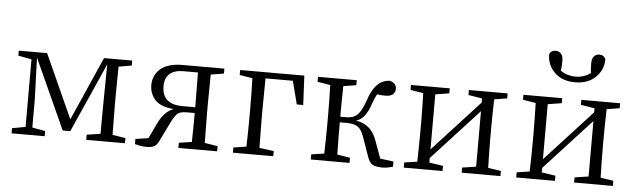

<svg xmlns="http://www.w3.org/2000/svg" viewBox="-50 -990 3936 1189"><g transform="rotate(5 1918.0 -396.0)"><path d="M754 -483 673 -469Q671 -364 671 -286V-228Q671 -150 673 -45L754 -32V0H513V-32L598 -45L599 -225L602 -477L410 -45H363L165 -481L174 -225V-47L255 -32V0H49V-32L132 -47V-467L49 -483V-514H225L404 -118L579 -514H754Z M1088 -260H1168V-286Q1168 -369 1166 -476H1076Q1018 -476 989.5 -449Q961 -422 961 -374Q961 -316 993.5 -288Q1026 -260 1088 -260ZM1327 -483 1246 -470Q1244 -366 1244 -286V-228Q1244 -150 1246 -45L1327 -32V0H1086V-32L1166 -44Q1168 -142 1168 -224H1115Q1075 -224 1058 -206.5Q1041 -189 1021 -147L963 -29Q953 -8 937 1.5Q921 11 887 11Q865 11 846.5 7Q828 3 816 0V-32L896 -44L942 -140Q978 -216 1036 -237Q953 -244 919 -282.5Q885 -321 885 -373Q885 -434 930 -474Q975 -514 1069 -514H1327Z M1756 -476H1586Q1584 -369 1584 -283V-228Q1584 -150 1586 -44L1676 -32V0H1425V-32L1505 -45Q1508 -150 1508 -228V-283Q1508 -366 1505 -470L1425 -483V-514H1824L1833 -332H1793Z M2337 -43 2420 -32V0Q2383 11 2356 11Q2313 11 2292.5 -1.5Q2272 -14 2261 -49L2219 -168Q2204 -212 2180.5 -228.5Q2157 -245 2112 -245H2068Q2068 -146 2070 -45L2150 -32V0H1909V-32L1989 -44Q1992 -150 1992 -228V-286Q1992 -366 1989 -470L1909 -483V-514H2150V-483L2070 -470Q2068 -370 2068 -280H2108Q2148 -280 2172.5 -302Q2197 -324 2221 -390Q2263 -527 2355 -528Q2396 -518 2396 -480Q2395 -459 2380.5 -446.5Q2366 -434 2334 -434Q2303 -434 2283 -438Q2270 -415 2256 -376Q2227 -282 2167 -264Q2265 -251 2299 -147Z M3088 -483 3008 -470Q3005 -364 3005 -286V-228Q3005 -150 3008 -44L3088 -32V0H2847V-32L2933 -45V-390L2642 -73V-45L2728 -32V0H2487V-32L2567 -44Q2570 -150 2570 -228V-286Q2570 -366 2567 -470L2487 -483V-514H2728V-483L2642 -469V-127L2933 -444V-469L2847 -483V-514H3088Z M3497 -619Q3417 -619 3370 -665Q3323 -711 3323 -777Q3331 -803 3362 -803Q3381 -803 3394.5 -789Q3408 -775 3408 -744Q3408 -704 3403 -684Q3422 -669 3447 -661.5Q3472 -654 3497 -654Q3547 -654 3591 -684Q3587 -705 3587 -744Q3587 -775 3600.5 -789Q3614 -803 3632 -803Q3662 -803 3672 -777Q3672 -711 3624.5 -665Q3577 -619 3497 -619ZM3787 -483 3707 -470Q3704 -364 3704 -286V-228Q3704 -150 3707 -44L3787 -32V0H3546V-32L3632 -45V-390L3341 -73V-45L3427 -32V0H3186V-32L3266 -44Q3269 -150 3269 -228V-286Q3269 -366 3266 -470L3186 -483V-514H3427V-483L3341 -469V-127L3632 -444V-469L3546 -483V-514H3787Z"/></g></svg>

Font: Han-Nom Khai
Style: Regular
Weight: 400
Version: Version 1.200;June 22, 2023;FontCreator 14.0.0.2814 64-bit